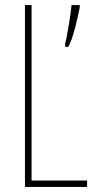

<svg xmlns="http://www.w3.org/2000/svg" viewBox="-20 -734 381 754"><path d="M78 0H322V-25H104V-714H78ZM293 -704V-714H261C259 -687 242 -580 236 -564V-550H248C267 -580 286 -669 293 -704Z"/></svg>

Font: Noto Sans Myanmar ExtraCondensed Thin
Style: Regular
Weight: 100
Width: 2
Designer: Monotype Design Team
Foundry: Monotype Imaging Inc.
Version: Version 2.107